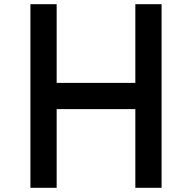

<svg xmlns="http://www.w3.org/2000/svg" viewBox="-20 -895 915 915"><path d="M125 -875H250V-500H625V-875H750V0H625V-375H250V0H125Z"/></svg>

Font: Dogica Pixel
Style: Regular
Weight: 400
Designer: Roberto Mocci
Version: Version 001.000